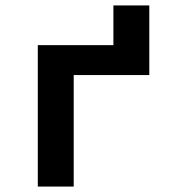

<svg xmlns="http://www.w3.org/2000/svg" viewBox="-20 -686 640 706"><path d="M119 0V-520H397V-666H529V-410H251V0Z"/></svg>

Font: Iosevka Aile Extrabold
Style: Regular
Weight: 800
Designer: Belleve Invis
Foundry: Belleve Invis
Version: Version 27.3.5; ttfautohint (v1.8.4)